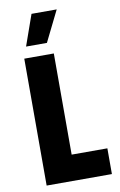

<svg xmlns="http://www.w3.org/2000/svg" viewBox="-101 -988 653 1043"><g transform="rotate(-10 225.5 -466.5)"><path d="M69 0H429V-142H232V-700H69ZM90 -763H205L289 -933H150Z"/></g></svg>

Font: Finlandica
Style: Bold
Weight: 700
Designer: Niklas Ekholm, Juho Hiilivirta, Jaakko Suomalainen
Foundry: Helsinki Type Studio
Version: Version 2.000;Glyphs 3.2 (3202)